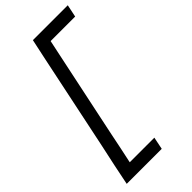

<svg xmlns="http://www.w3.org/2000/svg" viewBox="-273 -829 1010 1010"><g transform="rotate(-45 232.0 -324.0)"><path d="M19.5 117Q31.5 57.5 43 2Q55 -53 69 -118.5L154.5 -527.5Q168.5 -594.5 180.2 -650.5Q192 -706.5 205 -766.5H464.5L450 -697H267.5Q258 -653.5 249 -609.5Q240 -565.5 229 -514.5L148.5 -132Q138.5 -82 129.5 -39Q120 4.5 111 48H294L280 117Z"/></g></svg>

Font: Heraclito
Style: Italic
Weight: 400
Italic angle: -12°
Designer: Kostas Bartsokas (font) & Cristiano Sobral (main changes)
Foundry: Kostas Bartsokas (font) & Cristiano Sobral (main changes)
Version: Version 1.00;July 8, 2020;FontCreator 13.0.0.2655 64-bit